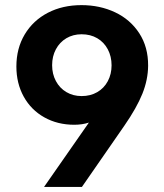

<svg xmlns="http://www.w3.org/2000/svg" viewBox="-20 -737 648 757"><path d="M301.2 -716.8Q374 -716.8 434 -688.4Q494 -660 529.2 -605.7Q564.5 -551.3 564 -477.9Q563.6 -422.9 541.4 -367.5Q519.1 -312 470.4 -241.6L303 0H153.7L330.5 -253.7Q304 -245.1 272.9 -245.1Q207 -245.1 155 -274.2Q102.9 -303.2 73.7 -355.7Q44.6 -408.2 44.6 -474.9Q44.6 -546.4 77.6 -601.5Q110.6 -656.5 168.8 -686.7Q227 -716.8 301.2 -716.8ZM301.7 -358.2Q336.7 -358.2 363.4 -373.7Q390.1 -389.1 405 -416.9Q419.9 -444.8 419.9 -479.4Q419.9 -514.5 405 -542.6Q390.1 -570.6 363.4 -586.3Q336.7 -601.9 301.7 -601.9Q268.2 -601.9 241.7 -586.3Q215.3 -570.6 200.4 -542.8Q185.5 -515 185.5 -479.9Q185.5 -445.2 200.4 -417.4Q215.3 -389.5 241.7 -373.9Q268.2 -358.2 301.7 -358.2Z"/></svg>

Font: WEMIX Pretendard Variable
Style: Regular
Weight: 400
Designer: Base glyphs from Inter by Rasmus Andersson; Hangeul glyphs from Noto Sans CJK(Source Han Sans) by Jang Soo-young and Kan
Foundry: Kil Hyung-jin
Version: Version 1.000;Glyphs 3.2 (3208)